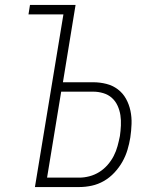

<svg xmlns="http://www.w3.org/2000/svg" viewBox="-20 -755 640 775"><path d="M121 0 236 -697H95L101 -735H285L234 -423H356Q383 -423 409 -416.5Q435 -410 455.5 -394.5Q476 -379 488.5 -356.5Q501 -334 506.5 -308Q512 -282 511 -254.5Q510 -227 506 -200Q502 -175 494.5 -150Q487 -125 474 -102Q461 -79 442 -58.5Q423 -38 399.5 -24.5Q376 -11 350.5 -5.5Q325 0 300 0ZM170 -38H300Q320 -38 341 -43.5Q362 -49 380.5 -60.5Q399 -72 414 -89Q429 -106 439 -125.5Q449 -145 454.5 -165.5Q460 -186 464 -206Q467 -227 468 -248.5Q469 -270 466 -290Q463 -310 454.5 -328.5Q446 -347 431.5 -360Q417 -373 397 -379Q377 -385 356 -385H227Z"/></svg>

Font: Iosevka Curly XLtEx
Style: Italic
Weight: 200
Width: 7
Italic angle: -9°
Monospace: yes
Designer: Belleve Invis
Foundry: Belleve Invis
Version: Version 11.1.0; ttfautohint (v1.8.3)